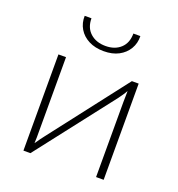

<svg xmlns="http://www.w3.org/2000/svg" viewBox="-127 -799 837 904"><g transform="rotate(20 291.5 -347.5)"><path d="M492 -482V0H454V-375Q454 -389 454.5 -402.5Q455 -416 455 -430H454Q448 -419 440 -407.5Q432 -396 424 -385L125 0H90V-482H128V-110Q128 -95 128 -81Q128 -67 127 -52H128Q136 -64 145 -76.5Q154 -89 162 -99L458 -482ZM388 -695H423Q424 -659 407 -630.5Q390 -602 359 -585.5Q328 -569 284 -569Q241 -569 209 -585.5Q177 -602 160 -630.5Q143 -659 144 -695H178Q178 -648 207.5 -621.5Q237 -595 284 -595Q331 -595 359.5 -621.5Q388 -648 388 -695Z"/></g></svg>

Font: Exo 2 ExtraLight
Style: Regular
Weight: 250
Designer: Natanael Gama
Foundry: Natanael Gama
Version: Version 2.010